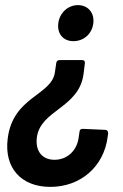

<svg xmlns="http://www.w3.org/2000/svg" viewBox="-20 -521 483 751"><path d="M285 -501C246 -501 213 -471 208 -430C203 -388 228 -360 267 -360C307 -360 340 -388 345 -430C350 -471 324 -501 285 -501ZM302 -286H213C206 -286 200 -281 200 -274L195 -240C184 -147 30 -145 10 22C-4 135 62 210 177 210C295 210 386 131 401 15L403 0C403 -7 399 -13 393 -13L304 -17C296 -17 292 -14 291 -6L288 15C282 67 244 104 193 104C145 104 118 70 124 18C137 -92 290 -97 307 -233L312 -274C313 -281 309 -286 302 -286Z"/></svg>

Font: Barlow Semi Condensed SemiBold
Style: Italic
Weight: 600
Width: 4
Italic angle: -7°
Designer: Jeremy Tribby
Foundry: Tribby Type
Version: Version 1.422;hotconv 1.0.109;makeotfexe 2.5.65596